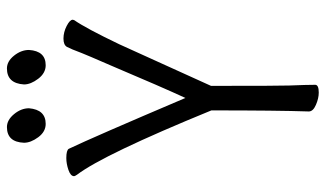

<svg xmlns="http://www.w3.org/2000/svg" viewBox="-208 -700 917 540"><g transform="rotate(-90 250.0 -429.5)"><path d="M260 9Q244 9 225.5 1Q207 -7 207 -19Q210 -108 210 -293Q86 -596 29 -671Q25 -677 25 -679Q25 -689 42.5 -695Q60 -701 76 -701Q98 -701 102 -694Q134 -627 245 -366Q275 -431 336 -575Q366 -644 371 -657Q383 -689 388.5 -699Q394 -709 412 -709Q430 -709 447.5 -700Q465 -691 465 -683L464 -679Q441 -646 396 -552L279 -294Q279 -95 280 -74Q282 -25 282 -1Q282 9 260 9ZM172 -759Q150 -759 134.5 -780Q119 -801 119 -820Q121 -868 163 -868Q183 -868 199.5 -848Q216 -828 216 -806Q212 -759 172 -759ZM337 -759Q315 -759 299 -780Q283 -801 283 -820Q286 -868 328 -868Q348 -868 364 -848Q380 -828 380 -806Q377 -759 337 -759Z"/></g></svg>

Font: LXGW WenKai Mono TC
Style: Regular
Weight: 400
Designer: LXGW / Fontworks Inc.
Foundry: LXGW / Fontworks Inc.
Version: Version 1.330